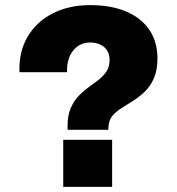

<svg xmlns="http://www.w3.org/2000/svg" viewBox="-20 -730 690 750"><path d="M244 -223V-238Q244 -279 256 -307Q268 -335 286.5 -354.5Q305 -374 326 -389Q347 -404 365.5 -418.5Q384 -433 396 -451Q408 -469 408 -496Q408 -516 399.5 -531Q391 -546 373.5 -555Q356 -564 332 -564Q291 -564 265.5 -532Q240 -500 242 -448H56Q53 -527 87.5 -586Q122 -645 185.5 -677.5Q249 -710 332 -710Q415 -710 474 -684.5Q533 -659 564 -612.5Q595 -566 595 -502Q595 -456 581.5 -425Q568 -394 547 -373.5Q526 -353 502 -337.5Q478 -322 456 -308.5Q434 -295 420 -278.5Q406 -262 404 -238L403 -223ZM227 0V-184H418V0Z"/></svg>

Font: Azeret Mono Thin ExtraBold
Style: Regular
Weight: 800
Version: Version 1.002